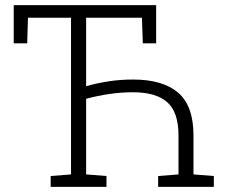

<svg xmlns="http://www.w3.org/2000/svg" viewBox="-20 -731 886 751"><path d="M178.2 0V-42.5L257.8 -48.8V-661.6H89.4L86.4 -561.5H33.7V-710.9H590.8V-561.5H538.6L535.2 -661.6H316.9V-394Q361.3 -406.2 406.2 -413.1Q451.2 -419.9 500.5 -419.9Q617.2 -419.9 677 -368.4Q736.8 -316.9 736.8 -201.2V-48.8L816.4 -42.5V0H598.6V-42.5L678.2 -48.8V-201.2Q678.2 -292 634.3 -331.1Q590.3 -370.1 500.5 -370.1Q454.1 -370.1 408.7 -363.5Q363.3 -356.9 316.9 -344.7V-48.8L396.5 -42.5V0Z"/></svg>

Font: Roboto Slab Light
Style: Regular
Weight: 300
Designer: Google
Version: Version 2.000; ttfautohint (v1.8.1.43-b0c9)